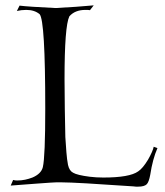

<svg xmlns="http://www.w3.org/2000/svg" viewBox="-20 -690 616 717"><path d="M496 7Q492 7 487.5 7Q483 7 478 6Q261 -9 212 -9Q199 -9 188.5 -9Q178 -9 169 -8Q157 -7 119.5 -4.5Q82 -2 20 3L29 -18Q32 -17 36 -16.5Q40 -16 44 -16Q60 -16 74 -19Q88 -22 101 -27Q134 -41 140 -66Q149 -105 149 -284Q149 -613 128 -637Q109 -653 78 -653Q60 -653 43 -649L53 -669Q84 -665 187 -660Q226 -662 262 -664.5Q298 -667 330 -670L316 -652Q312 -653 307.5 -653Q303 -653 299 -653Q260 -653 239 -629Q221 -592 221 -394Q221 -369 221.5 -341Q222 -313 222 -283Q223 -257 223 -230.5Q223 -204 224 -178Q226 -147 228 -121Q230 -95 234 -74Q239 -52 253 -45Q268 -36 315 -30Q339 -27 366 -27Q464 -27 496 -50Q513 -61 533 -94Q551 -126 554 -142L568 -137Q550 -96 541 -37Q536 -10 528 -2Q519 7 496 7Z"/></svg>

Font: Gideon Roman
Style: Regular
Weight: 400
Designer: Robert E. Leuschke
Foundry: Robert E. Leuschke
Version: Version 2.010